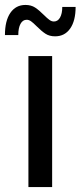

<svg xmlns="http://www.w3.org/2000/svg" viewBox="-24 -757 326 777"><path d="M91 -530V0H187V-530ZM160 -620.5C170.7 -613.5 183.7 -610 199 -610C225 -610 245.3 -620.5 260 -641.5C274.7 -662.5 282 -691.7 282 -729H228C228 -711 225 -696.7 219 -686C213 -675.3 204.7 -670 194 -670C188 -670 182 -672.2 176 -676.5C170 -680.8 162.7 -687.3 154 -696C140.7 -709.3 128.7 -719.5 118 -726.5C107.3 -733.5 94.3 -737 79 -737C53 -737 32.7 -726.3 18 -705C3.3 -683.7 -4 -653.7 -4 -615H50C50 -634.3 53 -649.5 59 -660.5C65 -671.5 73.3 -677 84 -677C90 -677 95.8 -675 101.5 -671C107.2 -667 114.7 -660.3 124 -651C137.3 -637.7 149.3 -627.5 160 -620.5Z"/></svg>

Font: Rookery
Style: Regular
Weight: 400
Designer: Ryan Kimball / Julieta Ulanovsky
Foundry: Motorola Mobility LLC.
Version: Version 1.0